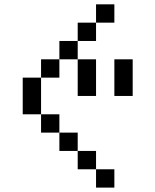

<svg xmlns="http://www.w3.org/2000/svg" viewBox="-20 -853 707 873"><path d="M166.7 -333.3H83.3V-500H166.7ZM166.7 -250V-333.3H250V-250ZM166.7 -500V-583.3H250V-500ZM333.3 -166.7H416.7V-83.3H333.3ZM333.3 -250V-166.7H250V-250ZM333.3 -416.7V-583.3H416.7V-416.7ZM333.3 -583.3H250V-666.7H333.3ZM333.3 -666.7V-750H416.7V-666.7ZM500 -83.3V0H416.7V-83.3ZM500 -416.7V-583.3H583.3V-416.7ZM500 -833.3V-750H416.7V-833.3Z"/></svg>

Font: Galmuri11 Condensed
Style: Regular
Weight: 400
Width: 3
Designer: Lee Minseo (quiple)
Version: Version 2.399;hotconv 1.1.1;makeotfexe 2.6.0 DEVELOPMENT